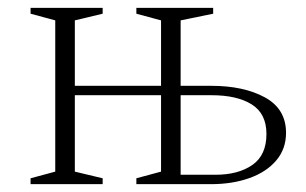

<svg xmlns="http://www.w3.org/2000/svg" viewBox="-20 -470 780 490"><path d="M121 -418 58 -435V-450H242V-435L171 -418V-251H391V-418L328 -435V-450H524V-435L441 -418V-251H519Q602 -251 656 -221.5Q710 -192 710 -131Q710 -90 685 -60.5Q660 -31 616.5 -15.5Q573 0 518 0H328V-15L391 -32V-227H171V-32L242 -15V0H58V-15L121 -32ZM520 -227H441V-24H530Q588 -24 624 -49Q660 -74 660 -128Q660 -180 622.5 -203.5Q585 -227 520 -227Z"/></svg>

Font: Spectral ExtraLight
Style: Regular
Weight: 275
Designer: Jean-Baptiste Levee
Foundry: Production Type
Version: Version 2.001